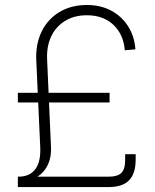

<svg xmlns="http://www.w3.org/2000/svg" viewBox="-20 -756 625 776"><path d="M54.7 -21.5V-42Q100.6 -42 123 -72.5Q145.5 -103 142.6 -162.1L126.5 -514.6Q124 -579.1 148.7 -629.2Q173.3 -679.2 220.5 -707.5Q267.6 -735.8 331.1 -735.8Q386.7 -735.8 429.2 -713.1Q471.7 -690.4 497.6 -650.1Q523.4 -609.9 527.3 -556.6L484.4 -552.7Q479.5 -616.2 438.7 -655.3Q397.9 -694.3 331.1 -694.3Q280.3 -694.3 243.2 -671.6Q206.1 -648.9 187 -608.9Q168 -568.8 170.4 -516.1L186 -163.6Q187.5 -133.8 180.9 -110.6Q174.3 -87.4 161.9 -70.6Q149.4 -53.7 132.6 -43Q115.7 -32.2 95.7 -26.9Q75.7 -21.5 54.7 -21.5ZM52.2 0V-42H420.4Q455.6 -42 470.7 -57.4Q485.8 -72.8 485.8 -107.4V-132.8H528.3V-109.9Q528.3 -54.7 501.7 -27.3Q475.1 0 419.9 0ZM52.2 -341.8V-380.9H422.9V-341.8Z"/></svg>

Font: Inter 20pt ExtraLight
Style: Regular
Weight: 250
Version: Version 4.001;git-66647c0bb